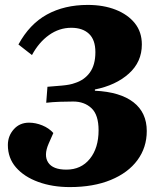

<svg xmlns="http://www.w3.org/2000/svg" viewBox="-20 -746 637 781"><path d="M55 -565Q100 -648 171 -687Q242 -726 337 -726Q401 -726 450.5 -706.5Q500 -687 528.5 -651.5Q557 -616 557 -565Q557 -494 504 -446.5Q451 -399 366 -382V-377Q469 -372 523 -330Q577 -288 577 -213Q577 -146 539 -94.5Q501 -43 430.5 -14Q360 15 264 15Q193 15 135.5 -6Q78 -27 45 -65Q12 -103 12 -156Q12 -193 36 -220Q60 -247 98 -247Q125 -247 152 -236Q179 -225 197 -205L178 -162Q157 -114 176 -85Q195 -56 250 -56Q310 -56 345.5 -100Q381 -144 381 -216Q381 -279 352 -306Q323 -333 278 -333Q252 -333 223 -332Q194 -331 168 -328L173 -393Q200 -395 233 -398Q266 -401 284 -408Q323 -420 345.5 -451Q368 -482 368 -534Q368 -584 342 -608.5Q316 -633 270 -633Q221 -633 179.5 -603.5Q138 -574 110 -522Z"/></svg>

Font: Literata 36pt ExtraBold
Style: Italic
Weight: 800
Italic angle: -2°
Designer: Latin by Veronika Burian and Jose Scaglione. Greek by Irene Vlachou. Cyrillic by Vera Evstafieva
Foundry: TypeTogether
Version: Version 3.002